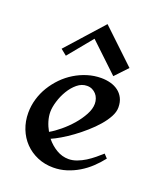

<svg xmlns="http://www.w3.org/2000/svg" viewBox="-117 -667 630 753"><g transform="rotate(20 198.5 -291.0)"><path d="M379.9 -95.2Q362.8 -73.2 342.5 -54.2Q322.3 -35.2 298.6 -21Q274.9 -6.8 248.5 1.5Q222.2 9.8 193.8 9.8Q157.7 9.8 127.4 -3.2Q97.2 -16.1 75.2 -38.8Q53.2 -61.5 41 -92.5Q28.8 -123.5 28.8 -159.2Q28.8 -188.5 37.1 -216.8Q45.4 -245.1 60.5 -270Q75.7 -294.9 96.4 -316.2Q117.2 -337.4 142.1 -352.5Q167 -367.7 194.8 -376.2Q222.7 -384.8 252 -384.8Q272.5 -384.8 290.8 -379.9Q309.1 -375 323.2 -364.5Q337.4 -354 345.7 -337.6Q354 -321.3 354 -298.8Q354 -280.3 343 -259.8Q332 -239.3 314.2 -218.8Q296.4 -198.2 273.9 -178.5Q251.5 -158.7 228.3 -141.8Q205.1 -125 183.6 -112.3Q162.1 -99.6 146 -92.8Q164.1 -70.3 188 -56.2Q211.9 -42 238.8 -42Q255.9 -42 273.4 -48.6Q291 -55.2 307.4 -65.4Q323.7 -75.7 338.6 -87.9Q353.5 -100.1 365.2 -110.8ZM262.2 -280.8Q262.2 -292 258.5 -302.2Q254.9 -312.5 248 -320.1Q241.2 -327.6 231.7 -332.3Q222.2 -336.9 210 -336.9Q188 -336.9 169.4 -321.5Q150.9 -306.2 137.5 -283.7Q124 -261.2 116.5 -236.1Q108.9 -210.9 108.9 -191.9Q108.9 -173.3 114.7 -153.8Q120.6 -134.3 130.9 -116.2Q150.4 -127 173.3 -146Q196.3 -165 216.1 -187.7Q235.8 -210.4 249 -234.9Q262.2 -259.3 262.2 -280.8ZM90.8 -419.4 65.9 -439.5 202.1 -591.8 341.8 -459.5 293 -407.7 173.8 -520.5Z"/></g></svg>

Font: Redressed
Style: Regular
Weight: 400
Designer: Astigmatic (AOETI)
Foundry: Astigmatic (AOETI)
Version: Version 1.000